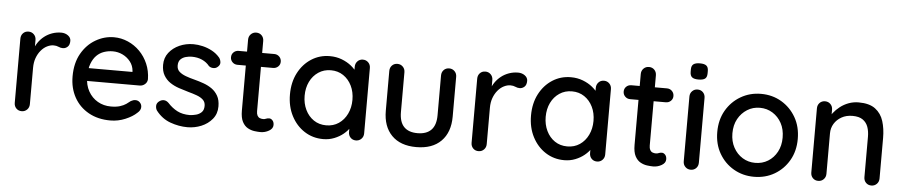

<svg xmlns="http://www.w3.org/2000/svg" viewBox="-42 -978 5937 1264"><g transform="rotate(5 2927.0 -346.5)"><path d="M120 0Q98 0 84 -14.5Q70 -29 70 -51V-475Q70 -497 84 -511.5Q98 -526 120 -526Q141 -526 155.5 -511.5Q170 -497 170 -475V-363L160 -406Q168 -434 184.5 -458Q201 -482 224 -500Q247 -518 275.5 -528Q304 -538 335 -538Q361 -538 380 -524Q399 -510 399 -489Q399 -462 385 -449.5Q371 -437 354 -437Q339 -437 325 -443.5Q311 -450 292 -450Q271 -450 249 -439Q227 -428 209 -406.5Q191 -385 180.5 -356Q170 -327 170 -291V-51Q170 -29 155.5 -14.5Q141 0 120 0Z M706 10Q624 10 562.5 -24.5Q501 -59 467.5 -119.5Q434 -180 434 -258Q434 -346 469.5 -408.5Q505 -471 562.5 -504.5Q620 -538 684 -538Q732 -538 776.5 -518.5Q821 -499 855 -464.5Q889 -430 909 -383.5Q929 -337 930 -282Q929 -262 914 -249Q899 -236 879 -236H491L467 -321H843L824 -303V-328Q821 -363 800 -389.5Q779 -416 748.5 -430.5Q718 -445 684 -445Q654 -445 626 -435.5Q598 -426 577 -405Q556 -384 543 -349.5Q530 -315 530 -264Q530 -209 553 -168Q576 -127 615 -104.5Q654 -82 702 -82Q738 -82 762 -89.5Q786 -97 802 -108Q818 -119 830 -129Q846 -138 860 -138Q878 -138 890 -125.5Q902 -113 902 -96Q902 -74 880 -56Q853 -30 805.5 -10Q758 10 706 10Z M1007 -82Q998 -96 999 -114.5Q1000 -133 1020 -146Q1034 -155 1049.5 -153.5Q1065 -152 1079 -138Q1107 -107 1141.5 -89Q1176 -71 1225 -71Q1245 -72 1266 -77.5Q1287 -83 1302 -97.5Q1317 -112 1317 -140Q1317 -165 1301 -180Q1285 -195 1259 -204.5Q1233 -214 1203 -222Q1171 -231 1138.5 -242Q1106 -253 1080 -270.5Q1054 -288 1037.5 -316Q1021 -344 1021 -385Q1021 -432 1047.5 -466Q1074 -500 1116.5 -519Q1159 -538 1209 -538Q1238 -538 1270 -530.5Q1302 -523 1332 -507Q1362 -491 1384 -465Q1394 -452 1395.5 -434Q1397 -416 1379 -402Q1367 -392 1350 -393Q1333 -394 1322 -404Q1303 -428 1273 -441.5Q1243 -455 1205 -455Q1186 -455 1165.5 -449.5Q1145 -444 1131 -430Q1117 -416 1117 -389Q1117 -364 1133.5 -349Q1150 -334 1177 -324Q1204 -314 1236 -306Q1267 -298 1297.5 -287Q1328 -276 1352.5 -258.5Q1377 -241 1392.5 -213.5Q1408 -186 1408 -144Q1408 -95 1379.5 -60.5Q1351 -26 1307.5 -8Q1264 10 1216 10Q1159 10 1102.5 -10.5Q1046 -31 1007 -82Z M1509 -520H1744Q1764 -520 1777.5 -506.5Q1791 -493 1791 -473Q1791 -454 1777.5 -441Q1764 -428 1744 -428H1509Q1489 -428 1475.5 -441.5Q1462 -455 1462 -474Q1462 -494 1475.5 -507Q1489 -520 1509 -520ZM1614 -650Q1636 -650 1650 -635.5Q1664 -621 1664 -599V-135Q1664 -117 1670 -106Q1676 -95 1686.5 -91Q1697 -87 1708 -87Q1719 -87 1727.5 -91Q1736 -95 1748 -95Q1760 -95 1770 -84Q1780 -73 1780 -54Q1780 -30 1754 -15Q1728 0 1698 0Q1681 0 1658 -3Q1635 -6 1613.5 -18Q1592 -30 1578 -56.5Q1564 -83 1564 -131V-599Q1564 -621 1578.5 -635.5Q1593 -650 1614 -650Z M2329 -534Q2350 -534 2364.5 -519.5Q2379 -505 2379 -483V-51Q2379 -29 2364.5 -14.5Q2350 0 2329 0Q2307 0 2293 -14.5Q2279 -29 2279 -51V-123L2299 -120Q2299 -102 2284.5 -80Q2270 -58 2245 -37.5Q2220 -17 2186 -3.5Q2152 10 2113 10Q2044 10 1989 -25.5Q1934 -61 1902 -123Q1870 -185 1870 -264Q1870 -345 1902 -406.5Q1934 -468 1988.5 -503Q2043 -538 2110 -538Q2153 -538 2189.5 -524Q2226 -510 2253 -488Q2280 -466 2295 -441.5Q2310 -417 2310 -395L2279 -392V-483Q2279 -504 2293 -519Q2307 -534 2329 -534ZM2125 -82Q2172 -82 2207.5 -106Q2243 -130 2263 -171.5Q2283 -213 2283 -264Q2283 -316 2263 -357Q2243 -398 2207.5 -422Q2172 -446 2125 -446Q2079 -446 2043 -422Q2007 -398 1987 -357Q1967 -316 1967 -264Q1967 -213 1987 -171.5Q2007 -130 2042.5 -106Q2078 -82 2125 -82Z M2900 -526Q2921 -526 2935.5 -511.5Q2950 -497 2950 -475V-212Q2950 -108 2892 -49.5Q2834 9 2728 9Q2623 9 2565.5 -49.5Q2508 -108 2508 -212V-475Q2508 -497 2522 -511.5Q2536 -526 2558 -526Q2579 -526 2593.5 -511.5Q2608 -497 2608 -475V-212Q2608 -147 2638.5 -115Q2669 -83 2728 -83Q2788 -83 2819 -115Q2850 -147 2850 -212V-475Q2850 -497 2864 -511.5Q2878 -526 2900 -526Z M3139 0Q3117 0 3103 -14.5Q3089 -29 3089 -51V-475Q3089 -497 3103 -511.5Q3117 -526 3139 -526Q3160 -526 3174.5 -511.5Q3189 -497 3189 -475V-363L3179 -406Q3187 -434 3203.5 -458Q3220 -482 3243 -500Q3266 -518 3294.5 -528Q3323 -538 3354 -538Q3380 -538 3399 -524Q3418 -510 3418 -489Q3418 -462 3404 -449.5Q3390 -437 3373 -437Q3358 -437 3344 -443.5Q3330 -450 3311 -450Q3290 -450 3268 -439Q3246 -428 3228 -406.5Q3210 -385 3199.5 -356Q3189 -327 3189 -291V-51Q3189 -29 3174.5 -14.5Q3160 0 3139 0Z M3922 -534Q3943 -534 3957.5 -519.5Q3972 -505 3972 -483V-51Q3972 -29 3957.5 -14.5Q3943 0 3922 0Q3900 0 3886 -14.5Q3872 -29 3872 -51V-123L3892 -120Q3892 -102 3877.5 -80Q3863 -58 3838 -37.5Q3813 -17 3779 -3.5Q3745 10 3706 10Q3637 10 3582 -25.5Q3527 -61 3495 -123Q3463 -185 3463 -264Q3463 -345 3495 -406.5Q3527 -468 3581.5 -503Q3636 -538 3703 -538Q3746 -538 3782.5 -524Q3819 -510 3846 -488Q3873 -466 3888 -441.5Q3903 -417 3903 -395L3872 -392V-483Q3872 -504 3886 -519Q3900 -534 3922 -534ZM3718 -82Q3765 -82 3800.5 -106Q3836 -130 3856 -171.5Q3876 -213 3876 -264Q3876 -316 3856 -357Q3836 -398 3800.5 -422Q3765 -446 3718 -446Q3672 -446 3636 -422Q3600 -398 3580 -357Q3560 -316 3560 -264Q3560 -213 3580 -171.5Q3600 -130 3635.5 -106Q3671 -82 3718 -82Z M4104 -520H4339Q4359 -520 4372.5 -506.5Q4386 -493 4386 -473Q4386 -454 4372.5 -441Q4359 -428 4339 -428H4104Q4084 -428 4070.5 -441.5Q4057 -455 4057 -474Q4057 -494 4070.5 -507Q4084 -520 4104 -520ZM4209 -650Q4231 -650 4245 -635.5Q4259 -621 4259 -599V-135Q4259 -117 4265 -106Q4271 -95 4281.5 -91Q4292 -87 4303 -87Q4314 -87 4322.5 -91Q4331 -95 4343 -95Q4355 -95 4365 -84Q4375 -73 4375 -54Q4375 -30 4349 -15Q4323 0 4293 0Q4276 0 4253 -3Q4230 -6 4208.5 -18Q4187 -30 4173 -56.5Q4159 -83 4159 -131V-599Q4159 -621 4173.5 -635.5Q4188 -650 4209 -650Z M4591 -51Q4591 -29 4577 -14.5Q4563 0 4541 0Q4520 0 4505.5 -14.5Q4491 -29 4491 -51V-479Q4491 -501 4505.5 -515.5Q4520 -530 4541 -530Q4563 -530 4577 -515.5Q4591 -501 4591 -479ZM4540 -596Q4511 -596 4498 -606.5Q4485 -617 4485 -642V-658Q4485 -683 4499 -693Q4513 -703 4541 -703Q4571 -703 4584 -692.5Q4597 -682 4597 -658V-642Q4597 -616 4583.5 -606Q4570 -596 4540 -596Z M5226 -263Q5226 -183 5190.5 -121.5Q5155 -60 5095 -25Q5035 10 4960 10Q4886 10 4825.5 -25Q4765 -60 4729.5 -121.5Q4694 -183 4694 -263Q4694 -344 4729.5 -405.5Q4765 -467 4825.5 -502.5Q4886 -538 4960 -538Q5035 -538 5095 -502.5Q5155 -467 5190.5 -405.5Q5226 -344 5226 -263ZM5126 -263Q5126 -318 5104 -358.5Q5082 -399 5044.5 -422.5Q5007 -446 4960 -446Q4914 -446 4876.5 -422.5Q4839 -399 4816.5 -358.5Q4794 -318 4794 -263Q4794 -210 4816.5 -169Q4839 -128 4876.5 -105Q4914 -82 4960 -82Q5007 -82 5044.5 -105Q5082 -128 5104 -169Q5126 -210 5126 -263Z M5605 -538Q5676 -538 5715 -508.5Q5754 -479 5769.5 -429.5Q5785 -380 5785 -319V-51Q5785 -29 5770.5 -14.5Q5756 0 5735 0Q5713 0 5699 -14.5Q5685 -29 5685 -51V-318Q5685 -354 5675 -382.5Q5665 -411 5640.5 -428.5Q5616 -446 5572 -446Q5531 -446 5500 -428.5Q5469 -411 5451.5 -382.5Q5434 -354 5434 -318V-51Q5434 -29 5419.5 -14.5Q5405 0 5384 0Q5362 0 5348 -14.5Q5334 -29 5334 -51V-475Q5334 -497 5348 -511.5Q5362 -526 5384 -526Q5405 -526 5419.5 -511.5Q5434 -497 5434 -475V-419L5416 -409Q5423 -431 5440.5 -453.5Q5458 -476 5483 -495.5Q5508 -515 5539 -526.5Q5570 -538 5605 -538Z"/></g></svg>

Font: Quicksand Light SemiBold
Style: Regular
Weight: 600
Version: Version 3.004